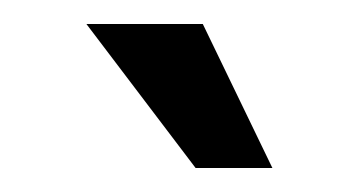

<svg xmlns="http://www.w3.org/2000/svg" viewBox="-20 -690 298 160"><path d="M143 -550 52 -670H149L207 -550Z"/></svg>

Font: Ojuju
Style: Bold
Weight: 700
Designer: Chisaokwu Joboson, Mirko Velimirovic
Foundry: Udi Foundry
Version: Version 1.000